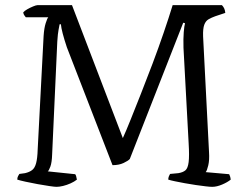

<svg xmlns="http://www.w3.org/2000/svg" viewBox="-20 -724 961 744"><path d="M199 0Q192 0 171.5 -3Q151 -6 126 -10.5Q101 -15 78.5 -20Q56 -25 47 -28Q47 -36 50 -41.5Q53 -47 55 -50L77 -53Q94 -57 104.5 -65Q115 -73 120 -92Q125 -111 126 -144L149 -585Q151 -615 157 -634Q163 -653 167 -657H80Q77 -661 74 -665Q71 -669 70 -676Q75 -682 85.5 -688Q96 -694 108 -699Q120 -704 125 -704H259L456 -189Q468 -215 486 -260Q504 -305 526 -360.5Q548 -416 571 -477Q594 -538 614 -596.5Q634 -655 649 -704H840Q845 -699 848.5 -692Q852 -685 853 -674L814 -661Q800 -656 788.5 -649.5Q777 -643 771.5 -628Q766 -613 767 -583L790 -134Q792 -104 787 -83Q782 -62 777 -57L868 -49Q870 -45 871.5 -40.5Q873 -36 874 -28Q862 -18 841 -9Q820 0 802 0Q794 0 777 -2Q760 -4 739 -7Q718 -10 696.5 -14Q675 -18 658 -21.5Q641 -25 632 -28Q632 -35 634.5 -41Q637 -47 639 -50L671 -53Q689 -56 698.5 -64Q708 -72 711 -96Q714 -120 711 -169L691 -539Q690 -574 692 -599Q694 -624 697 -634L690 -636L483 -108Q477 -101 459 -92.5Q441 -84 416 -84L239 -541Q229 -571 223 -594Q217 -617 216 -630H211Q210 -624 207 -609Q204 -594 202 -563L182 -125Q181 -94 175 -78Q169 -62 165 -60L271 -49Q273 -48 275 -41.5Q277 -35 278 -28Q268 -20 253.5 -13.5Q239 -7 224.5 -3.5Q210 0 199 0Z"/></svg>

Font: Texturina 12pt ExtraLight
Style: Regular
Weight: 250
Designer: Guillermo Torres Carreño
Foundry: Omnibus-Type
Version: Version 1.002